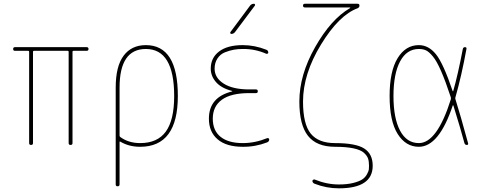

<svg xmlns="http://www.w3.org/2000/svg" viewBox="-20 -770 2540 1020"><path d="M59.6 -500Q49.8 -500 49.8 -509.8Q49.8 -519.5 59.6 -519.5H440.4Q450.2 -519.5 450.2 -509.8Q450.2 -500 440.4 -500H370.1Q365.2 -500 365.2 -495.1V-9.8Q365.2 0 355 0Q344.7 0 344.7 -9.8V-495.1Q344.7 -500 339.8 -500H160.2Q155.3 -500 155.3 -495.1V-9.8Q155.3 0 145 0Q134.8 0 134.8 -9.8V-495.1Q134.8 -500 129.9 -500Z M615.2 -304.7V-49.8Q615.2 -44.9 619.1 -42Q663.1 -9.8 724.6 -9.8Q816.4 -9.8 860.8 -70.8Q905.3 -131.8 905.3 -259.8Q905.3 -509.8 754.9 -509.8Q615.2 -509.8 615.2 -304.7ZM594.7 210V-304.7Q594.7 -418 636.7 -474.1Q678.7 -530.3 754.9 -530.3Q924.8 -530.3 924.8 -260.3Q924.8 9.8 724.6 9.8Q665 9.8 619.1 -17.6Q615.2 -19.5 615.2 -15.6V209Q615.2 219.7 605 219.7Q594.7 219.7 594.7 210Z M1212.9 -284.2Q1213.9 -284.2 1213.9 -285.2Q1213.9 -287.1 1211.9 -287.1Q1155.3 -301.8 1127.4 -334Q1099.6 -366.2 1099.6 -405.3Q1099.6 -462.9 1144 -496.6Q1188.5 -530.3 1269.5 -530.3Q1333 -530.3 1394.5 -505.9Q1404.3 -502.9 1405.3 -491.2Q1405.3 -487.3 1402.3 -485.4Q1399.4 -483.4 1394.5 -484.4Q1335 -510.7 1269.5 -509.8Q1244.1 -509.8 1222.2 -505.9Q1200.2 -502 1175.3 -492.2Q1150.4 -482.4 1135.3 -459.5Q1120.1 -436.5 1120.1 -405.3Q1120.1 -356.4 1168.5 -325.7Q1216.8 -294.9 1304.7 -294.9H1339.8Q1349.6 -294.9 1349.6 -285.2Q1349.6 -275.4 1339.8 -275.4H1304.7Q1207 -275.4 1158.7 -240.2Q1110.4 -205.1 1110.4 -139.6Q1110.4 -76.2 1151.9 -43Q1193.4 -9.8 1269.5 -9.8Q1335 -9.8 1399.4 -36.1Q1403.3 -37.1 1406.7 -35.2Q1410.2 -33.2 1410.2 -29.3Q1410.2 -18.6 1399.4 -13.7Q1335.9 10.7 1269.5 9.8Q1182.6 9.8 1136.2 -29.8Q1089.8 -69.3 1089.8 -139.6Q1089.8 -253.9 1212.9 -284.2ZM1209 -589.8Q1205.1 -589.8 1203.6 -593.3Q1202.1 -596.7 1204.1 -599.6L1308.6 -740.2Q1316.4 -750 1329.1 -750Q1333 -750 1334.5 -746.6Q1335.9 -743.2 1334 -740.2L1228.5 -599.6Q1220.7 -589.8 1209 -589.8Z M1838.9 -726.6Q1840.8 -726.6 1840.8 -728.5Q1840.8 -729.5 1839.8 -730.5H1599.6Q1589.8 -730.5 1589.8 -740.2Q1589.8 -750 1599.6 -750H1879.9Q1889.6 -750 1889.6 -740.2Q1889.6 -731.4 1880.9 -726.6Q1781.2 -690.4 1685.5 -533.7Q1589.8 -377 1589.8 -230.5Q1589.8 -110.4 1630.9 -60.1Q1671.9 -9.8 1759.8 -9.8Q1870.1 -9.8 1915 19Q1960 47.9 1960 110.4Q1960 230.5 1780.3 230.5Q1713.9 230.5 1651.4 206.1Q1640.6 202.1 1639.6 191.4Q1639.6 187.5 1643.6 185.1Q1647.5 182.6 1651.4 183.6Q1715.8 210 1780.3 210Q1825.2 210 1857.4 201.7Q1889.6 193.4 1905.3 182.6Q1920.9 171.9 1929.7 155.3Q1938.5 138.7 1939.5 130.4Q1940.4 122.1 1940.4 110.4Q1940.4 86.9 1935.1 71.8Q1929.7 56.6 1913.1 41.5Q1896.5 26.4 1857.9 18.1Q1819.3 9.8 1759.8 9.8Q1662.1 9.8 1616.2 -48.3Q1570.3 -106.4 1570.3 -230.5Q1570.3 -372.1 1654.3 -520Q1738.3 -668 1838.9 -726.6Z M2205.1 -509.8Q2140.6 -509.8 2105.5 -443.8Q2070.3 -377.9 2070.3 -259.8Q2070.3 -141.6 2105.5 -75.7Q2140.6 -9.8 2205.1 -9.8Q2301.8 -9.8 2375 -242.2Q2376 -248 2375 -252.9Q2346.7 -338.9 2323.2 -392.6Q2299.8 -446.3 2279.3 -470.7Q2258.8 -495.1 2243.2 -502.4Q2227.5 -509.8 2205.1 -509.8ZM2205.1 9.8Q2135.7 9.8 2092.8 -58.1Q2049.8 -126 2049.8 -259.8Q2049.8 -391.6 2092.3 -460.9Q2134.8 -530.3 2205.1 -530.3Q2256.8 -530.3 2295.9 -481.9Q2335 -433.6 2384.8 -286.1Q2384.8 -285.2 2386.2 -285.2Q2387.7 -285.2 2387.7 -286.1Q2412.1 -371.1 2438.5 -508.8Q2440.4 -519.5 2450.2 -519.5Q2460 -519.5 2458 -509.8Q2431.6 -365.2 2399.4 -252.9Q2397.5 -248 2399.4 -243.2Q2424.8 -163.1 2466.8 -8.8Q2468.8 0 2460 0Q2450.2 0 2447.3 -9.8Q2428.7 -80.1 2388.7 -209Q2387.7 -210.9 2385.7 -210.9Q2312.5 9.8 2205.1 9.8Z"/></svg>

Font: Rounded-X Mgen+ 1mn thin
Style: Regular
Weight: 100
Designer: [Source Han Sans]
Ryoko NISHIZUKA  (kana & ideographs); Paul D. Hunt (Latin, Greek & Cyrillic); Wenlong ZHANG  (bopomofo
Version: Version 1.059.20150602